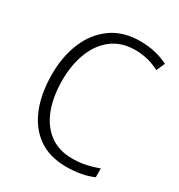

<svg xmlns="http://www.w3.org/2000/svg" viewBox="-174 -840 900 966"><g transform="rotate(30 276.0 -357.0)"><path d="M362 -673Q282 -673 227.5 -631.5Q173 -590 145.5 -518.5Q118 -447 118 -358Q118 -262 145.5 -191Q173 -120 226 -80.5Q279 -41 357 -41Q402 -41 439 -49.5Q476 -58 508 -70V-19Q477 -5 438.5 2.5Q400 10 351 10Q256 10 191 -35Q126 -80 92 -163Q58 -246 58 -359Q58 -462 92.5 -544.5Q127 -627 194.5 -675.5Q262 -724 361 -724Q451 -724 524 -687L502 -638Q436 -673 362 -673Z"/></g></svg>

Font: Noto Sans Sinhala SemiCondensed Light
Style: Regular
Weight: 300
Width: 4
Designer: Jelle Bosma - Monotype Design Team
Foundry: Monotype Imaging Inc.
Version: Version 2.006; ttfautohint (v1.8.4.7-5d5b)